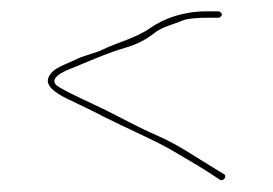

<svg xmlns="http://www.w3.org/2000/svg" viewBox="-20 -418 470 330"><path d="M356 -398.5H335C295.4 -398.5 262.5 -386.7 238.2 -369.8C213.7 -352.6 180 -344.5 156.6 -332.8C146 -327.5 123.8 -322 114.4 -317.7C89.4 -305.2 71 -302 63.4 -285C57.6 -271.8 72.7 -259.3 95.4 -248.3C116.6 -238 135.3 -229.5 156.7 -218.2L189.5 -202.2C216.1 -189.3 241.7 -178.3 268.1 -163.9L292.3 -149.8C312.2 -138.2 331 -127 349.9 -114.4L358.5 -108.7C363.7 -106 370.6 -114.6 365.3 -118.5L355.6 -124.3C319.7 -145.8 286.9 -169.3 249.1 -185.5C219.8 -198.1 189.8 -214.7 161.5 -228.8C135.1 -241.8 108.1 -253.1 81.8 -268.1C58.1 -281.7 91.1 -295.9 98.5 -298.7C128.3 -310.6 161.6 -326.1 195.5 -336C215.9 -341.9 230.8 -349.8 246.3 -361.9C259.7 -372.3 280.1 -376.7 292.9 -382.4C302.5 -386.7 324 -387.5 335 -387.5H356C358 -387.5 361.5 -391 361.5 -393C361.5 -395 358 -398.5 356 -398.5Z"/></svg>

Font: CiSf OpenHand
Style: Hln
Weight: 400
Foundry: Cannot Into Space Fonts
Version: Version 0.7892